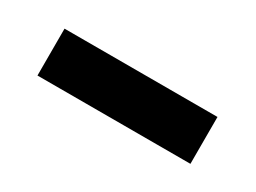

<svg xmlns="http://www.w3.org/2000/svg" viewBox="-24 -817 449 337"><g transform="rotate(30 200.0 -648.5)"><path d="M45 -695.5H355V-600.5H45Z"/></g></svg>

Font: Lato Black
Style: Regular
Weight: 900
Designer: Lukasz Dziedzic
Foundry: tyPoland Lukasz Dziedzic
Version: Version 2.007; 2014-02-27